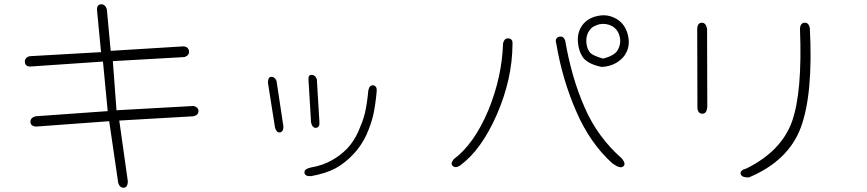

<svg xmlns="http://www.w3.org/2000/svg" viewBox="-20 -807 4040 895"><path d="M148 -217Q122 -219 122 -239Q122 -259 146 -265L482 -289L460 -520L123 -497Q98 -496 96 -517Q94 -538 118 -545L451 -564L432 -762Q432 -786 451 -787Q470 -788 478 -764L496 -570L837 -591Q859 -588 861 -568Q863 -549 840 -541L506 -522L523 -293L882 -313Q906 -307 905 -288Q904 -270 882 -265L536 -245L576 39Q575 67 557 68Q538 69 531 45L489 -242Z M1469 -238Q1471 -213 1453 -211Q1436 -210 1430 -236L1418 -435Q1416 -460 1435 -458Q1451 -456 1457 -437ZM1301 -218Q1302 -194 1286 -190Q1269 -187 1262 -212L1229 -421Q1229 -448 1244 -449Q1260 -450 1269 -430ZM1736 -382Q1733 -349 1729 -321.5Q1725 -294 1720 -271Q1715 -249 1706.5 -225Q1698 -201 1687 -176Q1662 -124 1627 -88Q1591 -49 1545 -23Q1498 2 1430 14Q1401 16 1399 -3Q1398 -19 1428 -26Q1458 -31 1483 -40Q1508 -49 1527 -60Q1547 -71 1564.5 -84.5Q1582 -98 1598 -114Q1614 -131 1627 -151Q1640 -171 1650 -193Q1660 -216 1668 -237.5Q1676 -259 1681 -280Q1686 -301 1690 -327.5Q1694 -354 1697 -386Q1703 -413 1721 -409Q1738 -405 1736 -382Z M2785 -495Q2725 -507 2700 -536Q2677 -567 2674 -610Q2670 -655 2694 -689Q2720 -724 2768 -733Q2814 -743 2857 -717Q2899 -690 2909 -634Q2919 -578 2882 -537Q2844 -498 2785 -495ZM2791 -534Q2844 -547 2859 -573Q2876 -602 2869 -635Q2861 -669 2834 -685Q2806 -700 2774 -694Q2759 -690 2747.5 -683.5Q2736 -677 2728 -666Q2712 -644 2713 -614Q2714 -585 2728 -565Q2740 -548 2791 -534ZM2615 -616Q2629 -534 2651 -457Q2673 -380 2704 -309Q2735 -237 2779 -177Q2823 -117 2879 -68Q2899 -43 2886 -32Q2872 -18 2834 -46Q2782 -93 2740 -153.5Q2698 -214 2666 -288Q2601 -437 2573 -604Q2565 -630 2587 -636Q2608 -640 2615 -616ZM2369 -601Q2368 -438 2296 -273Q2224 -108 2124 -35Q2104 -22 2091 -33Q2078 -43 2095 -65Q2189 -134 2256 -292Q2320 -448 2325 -605Q2331 -630 2351 -628Q2371 -626 2369 -601Z M3755 -677Q3763 -523 3752.5 -407Q3742 -291 3713 -213Q3655 -57 3471 20Q3438 21 3433 5Q3427 -13 3460 -22Q3620 -101 3671 -238Q3721 -377 3709 -674Q3711 -699 3729 -701Q3749 -703 3755 -677ZM3277 -308Q3274 -277 3255 -277Q3234 -276 3231 -303L3230 -674Q3232 -701 3252 -701Q3271 -701 3276 -672Z"/></svg>

Font: Yomogi
Style: Regular
Weight: 400
Designer: satsuyako
Foundry: satsuyako
Version: Version 3.100